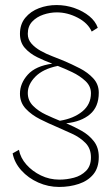

<svg xmlns="http://www.w3.org/2000/svg" viewBox="-20 -730 441 760"><path d="M55 -137Q61 -105 84.5 -78.5Q108 -52 142 -35.5Q176 -19 215 -19Q244 -19 272.5 -26.5Q301 -34 320.5 -53.5Q340 -73 340 -107Q340 -142 318.5 -164Q297 -186 265.5 -200.5Q234 -215 204 -228Q173 -241 139 -258Q105 -275 82 -299.5Q59 -324 59 -359Q59 -400 90 -434.5Q121 -469 187 -478Q157 -489 127.5 -503.5Q98 -518 78.5 -540Q59 -562 59 -596Q59 -634 80 -659.5Q101 -685 134 -697.5Q167 -710 204 -710Q241 -710 275 -698Q309 -686 333.5 -666Q358 -646 367 -620L343 -605Q328 -639 287.5 -660Q247 -681 205 -681Q178 -681 151.5 -672Q125 -663 107.5 -644.5Q90 -626 90 -596Q90 -574 104.5 -557.5Q119 -541 141.5 -528.5Q164 -516 188 -507Q212 -498 231 -490Q264 -476 296 -459.5Q328 -443 349.5 -419.5Q371 -396 371 -363Q371 -307 336 -277.5Q301 -248 242 -242Q273 -229 302.5 -212.5Q332 -196 351.5 -171Q371 -146 371 -109Q371 -66 349.5 -40Q328 -14 292 -2Q256 10 214 10Q171 10 131.5 -7.5Q92 -25 64.5 -55.5Q37 -86 30 -123ZM90 -362Q90 -332 111 -311Q132 -290 162 -276Q192 -262 217 -252Q272 -261 306 -289Q340 -317 340 -361Q340 -389 318 -409.5Q296 -430 265.5 -444.5Q235 -459 209 -469H208Q150 -457 120 -426.5Q90 -396 90 -362Z"/></svg>

Font: Jost* Thin
Style: Regular
Weight: 200
Version: Version 3.7